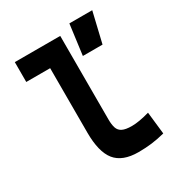

<svg xmlns="http://www.w3.org/2000/svg" viewBox="-182 -888 950 1019"><g transform="rotate(-30 293.0 -378.5)"><path d="M368.7 -580.1 393.1 -765.6H533.2L489.3 -580.1ZM370.1 9.8Q272.5 9.8 229.2 -43.9Q186 -97.7 186 -215.8V-732.4H317.9V-220.7Q317.9 -188.5 324.7 -168Q331.5 -147.5 351.1 -137.7Q370.6 -127.9 409.2 -127.9Q452.1 -127.9 517.6 -146.5L532.7 -10.7Q491.2 0 452.6 4.9Q414.1 9.8 370.1 9.8ZM39.6 -610.8V-732.4H194.8V-610.8Z"/></g></svg>

Font: Cascadia Mono
Style: Regular
Weight: 400
Monospace: yes
Designer: Aaron Bell
Foundry: Saja Typeworks
Version: Version 2404.023